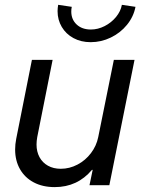

<svg xmlns="http://www.w3.org/2000/svg" viewBox="-20 -765 589 793"><path d="M431.6 0H349.6L362.8 -63.5H359.9Q299.8 7.8 206.1 7.8Q156.2 7.8 119.4 -11.7Q82.5 -31.2 62.5 -66.4Q42.5 -101.6 42.5 -147.5Q42.5 -168.9 46.9 -191.4L111.8 -517.6H197.3L133.8 -198.7Q130.9 -182.6 130.9 -168Q130.9 -138.7 143.1 -116Q155.3 -93.3 178 -80.6Q200.7 -67.9 231 -67.9Q267.1 -67.9 300 -85.2Q333 -102.5 355.7 -132.6Q378.4 -162.6 385.7 -198.7L450.2 -517.6H535.6ZM217.8 -718.8Q217.8 -730.5 220.2 -745.1L276.4 -736.8Q274.4 -727.5 274.4 -717.3Q274.4 -684.6 296.6 -663.8Q318.8 -643.1 355.5 -643.1Q384.3 -643.1 412.1 -657.2Q439.9 -671.4 459.2 -694.8Q478.5 -718.3 483.4 -745.1L539.6 -736.8Q531.7 -695.8 504.4 -662.4Q477.1 -628.9 437.5 -609.9Q397.9 -590.8 354.5 -590.8Q314.5 -590.8 283.4 -607.7Q252.4 -624.5 235.1 -653.8Q217.8 -683.1 217.8 -718.8Z"/></svg>

Font: Reddit Sans Chocolate
Style: Italic
Weight: 400
Italic angle: -11.25°
Designer: Stephen Hutchings
Version: Version 1.013